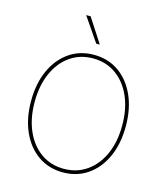

<svg xmlns="http://www.w3.org/2000/svg" viewBox="-137 -1065 1022 1179"><g transform="rotate(15 373.5 -475.0)"><path d="M674.7 -363.6Q674.7 -252.5 636.7 -168.3Q598.7 -84.2 530.9 -37.1Q463.1 9.9 373.6 9.9Q283.7 9.9 215.9 -37.3Q148.1 -84.5 110.3 -168.7Q72.4 -252.8 72.4 -363.6Q72.4 -474.8 110.4 -558.8Q148.4 -642.8 216.3 -690Q284.1 -737.2 373.6 -737.2Q463.1 -737.2 530.9 -690.2Q598.7 -643.1 636.7 -558.9Q674.7 -474.8 674.7 -363.6ZM652 -363.6Q652 -468 616.8 -547.1Q581.7 -626.1 519 -670.3Q456.3 -714.5 373.6 -714.5Q291.2 -714.5 228.5 -670.6Q165.8 -626.8 130.5 -547.8Q95.2 -468.8 95.2 -363.6Q95.2 -259.9 130 -180.9Q164.8 -101.9 227.5 -57.4Q290.1 -12.8 373.6 -12.8Q456.3 -12.8 519.2 -57Q582 -101.2 617.2 -180.2Q652.3 -259.2 652 -363.6ZM390.6 -806.8H367.9L262.8 -960.2H291.2Z"/></g></svg>

Font: Inter UI Thin
Style: Regular
Weight: 100
Designer: Rasmus Andersson
Foundry: rsms
Version: 3.2;8d6f07862